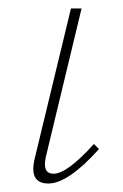

<svg xmlns="http://www.w3.org/2000/svg" viewBox="-20 -428 290 452"><path d="M94 4Q47 4 62 -56L147 -408H172L88 -59Q79 -19 106 -19Q138 -19 201 -89L213 -77Q140 4 94 4Z"/></svg>

Font: EauTestText Extralight
Style: Italic
Weight: 250
Italic angle: -12°
Designer: Christian Thalmann (Catharsis Fonts)
Version: Version 0.001;PS 000.001;hotconv 1.0.88;makeotf.lib2.5.64775